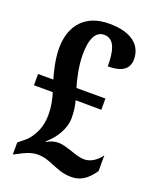

<svg xmlns="http://www.w3.org/2000/svg" viewBox="-137 -805 731 897"><g transform="rotate(20 228.0 -357.0)"><path d="M327 10C386 10 418 -31 438 -60V-138C418 -108 386 -88 356 -88C331 -88 308 -97 287 -104C265 -111 240 -120 217 -120C198 -120 176 -114 161 -103L159 -106C204 -145 235 -198 235 -249C235 -279 232 -304 224 -334L352 -333V-389H208C197 -424 182 -489 182 -546C182 -626 204 -667 246 -667C301 -667 311 -601 311 -534C387 -534 415 -562 415 -607C415 -672 367 -724 250 -724C133 -724 68 -652 68 -536C68 -484 82 -427 93 -389H17V-333H111C121 -298 128 -266 128 -227C128 -147 89 -96 58 -74L35 -55V5L54 -5C81 -20 113 -35 144 -35C177 -35 198 -27 229 -14C255 -4 283 10 327 10Z"/></g></svg>

Font: Noto Serif Tamil ExtraCondensed
Style: Bold Italic
Weight: 700
Width: 2
Italic angle: -12°
Designer: Indian Type Foundry, Tom Grace, and the Monotype Design Team
Foundry: Monotype Imaging Inc.
Version: Version 2.003